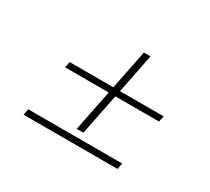

<svg xmlns="http://www.w3.org/2000/svg" viewBox="-110 -801 986 901"><g transform="rotate(30 383.5 -350.5)"><path d="M475 -618 381 -150H345L439 -618ZM160 -405H669L662 -373H153ZM102 -116H611L605 -83H96Z"/></g></svg>

Font: Albert Sans ExtraLight
Style: Italic
Weight: 250
Italic angle: -11.25°
Designer: Andreas Rasmussen
Foundry: a.Foundry
Version: Version 1.025